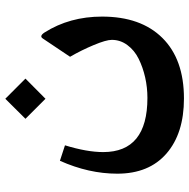

<svg xmlns="http://www.w3.org/2000/svg" viewBox="-15 -501 711 721"><g transform="rotate(-90 340.5 -140.5)"><path d="M330.1 -476.1 405.8 -400.4 330.1 -325.2 254.9 -400.4ZM331.1 194.8Q200.2 194.8 124.5 129.2Q48.8 63.5 48.8 -55.7Q48.8 -162.6 97.2 -271L155.3 -252Q129.9 -169.4 129.9 -108.4Q129.9 57.6 333.5 57.6Q372.6 57.6 410.4 49.1Q448.2 40.5 480.2 24.7Q512.2 8.8 531.7 -17.6Q551.3 -43.9 551.3 -76.2Q551.3 -97.2 532 -143.6Q512.7 -189.9 487.8 -232.9L556.2 -335Q565.4 -349.6 579.1 -328.6Q638.7 -234.4 638.7 -112.8Q638.7 33.2 558.3 114Q478 194.8 331.1 194.8Z"/></g></svg>

Font: Sahel SemiBold FD
Style: SemiBold-FD
Weight: 600
Foundry: Saber Rastikerdar (saber.rastikerdar@gmail.com)
Version: Version 3.3.0